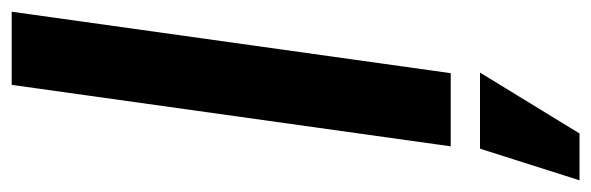

<svg xmlns="http://www.w3.org/2000/svg" viewBox="-398 -429 1010 328"><g transform="rotate(-90 107.0 -265.0)"><path d="M21 0 126 -750H251L146 0ZM-37 220 17 50H147L43 220Z"/></g></svg>

Font: Mohave
Style: Bold Italic
Weight: 700
Italic angle: -8°
Designer: Gumpita Rahayu
Foundry: Tokotype
Version: Version 2.003; ttfautohint (v1.8.3)